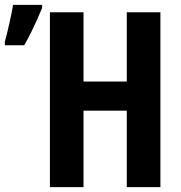

<svg xmlns="http://www.w3.org/2000/svg" viewBox="-28 -764 739 784"><path d="M627 0H489.7V-312H313V0H175.8V-713.9H313V-431.2H489.7V-713.9H627ZM-8.3 -579.1V-593.3Q-5.4 -603.5 -0.2 -624.3Q4.9 -645 10.3 -668.9Q15.6 -692.9 19.8 -713.4Q23.9 -733.9 24.9 -744.1H144V-731.9Q134.3 -708 122.6 -681.9Q110.8 -655.8 97.9 -629.6Q85 -603.5 70.8 -579.1Z"/></svg>

Font: Open Sans Condensed
Style: Regular
Weight: 400
Width: 3
Designer: Monotype Design Team
Foundry: Monotype Imaging Inc.
Version: Version 3.000